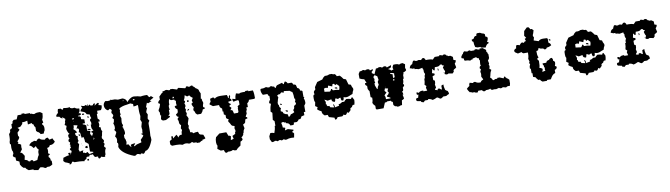

<svg xmlns="http://www.w3.org/2000/svg" viewBox="-40 -1430 8141 2334"><g transform="rotate(-10 4030.0 -263.0)"><path d="M240 -712V-702H192L172 -655H134L116 -636V-617L98 -607V-560C85 -556 79 -552 68 -541C68 -537 70 -535 70 -532C70 -516 64 -510 50 -494V-461C50 -440 48 -419 40 -399V-371H50C50 -357 48 -341 48 -325C48 -307 51 -288 60 -276V-248C51 -239 50 -237 50 -226V-220C61 -209 65 -205 78 -201V-163L116 -144V-106L134 -78L154 -59H172C183 -40 191 -34 210 -21H268V-12L324 -2L352 -30C378 -29 389 -27 410 -12C427 -12 424 -12 438 -21H466C482 -26 490 -31 504 -40V-87H494C493 -112 494 -120 476 -135V-153L494 -163V-172L476 -182C480 -195 481 -205 481 -215C481 -225 480 -235 476 -248C499 -253 505 -254 514 -276C545 -276 559 -282 580 -305V-314C571 -328 565 -336 560 -352L522 -343L504 -371C482 -369 479 -368 466 -352C438 -357 417 -359 400 -380C378 -373 375 -371 362 -352L334 -362C320 -353 323 -352 306 -352C287 -339 276 -335 268 -314C293 -307 299 -297 314 -276C327 -280 333 -284 344 -295C351 -273 355 -262 372 -248L362 -220V-182C349 -167 341 -144 334 -125L286 -116C281 -131 283 -130 268 -135C249 -135 254 -137 248 -125H230C216 -144 206 -148 182 -153L192 -201C175 -225 174 -244 144 -248L172 -286C170 -296 169 -304 169 -312C169 -321 170 -332 172 -343C158 -352 150 -357 134 -362C140 -371 144 -373 144 -375C144 -377 140 -381 134 -390C146 -401 154 -413 164 -428C164 -445 163 -442 154 -456V-494L182 -522V-532L164 -551L202 -560L230 -589V-607C254 -607 273 -610 296 -617V-570L344 -579C349 -564 347 -565 362 -560C366 -540 367 -535 380 -522V-475L400 -456H410V-447H418L428 -428H466C471 -444 475 -452 484 -466C484 -475 486 -484 486 -492C486 -511 483 -527 466 -541V-551L484 -560L476 -598C489 -616 492 -649 494 -674L466 -693H440C425 -693 412 -691 400 -683H380C367 -692 363 -692 344 -693V-702H277V-712Z M934 -30V-11H953V-30ZM888 8 896 18ZM992 -153 1000 -143ZM894 -225C890 -221 899 -221 900 -222C904 -226 895 -226 894 -225ZM934 -228 944 -219ZM904 -206C900 -202 909 -202 910 -203ZM934 -181V-171C948 -162 946 -162 963 -162V-190C946 -190 948 -190 934 -181ZM1057 -238 1068 -228ZM896 -247 906 -238ZM926 -247 934 -238ZM1030 -294 1038 -285ZM1057 -276C1060 -270 1062 -266 1062 -263C1062 -258 1058 -255 1048 -247ZM1000 -446C1005 -431 1005 -432 1020 -427C1015 -442 1015 -441 1000 -446ZM878 -389 888 -380ZM1000 -389V-380L1038 -370C1029 -391 1023 -388 1000 -389ZM860 -342 868 -332ZM878 -342C883 -327 881 -328 896 -323V-342ZM840 -465 888 -455 868 -417C871 -417 874 -418 876 -418C890 -418 896 -411 896 -401C896 -392 893 -381 888 -370C907 -363 902 -360 906 -342V-313C921 -306 915 -310 906 -294L934 -304C941 -281 944 -262 944 -238C960 -232 968 -218 982 -209V-115L1020 -105V-96L972 -86C961 -97 957 -102 953 -115L926 -105C912 -114 913 -115 896 -115C896 -132 897 -129 906 -143C886 -143 879 -141 860 -134L850 -162L868 -228C858 -236 854 -242 854 -247C854 -252 858 -258 868 -266C864 -277 862 -284 862 -292C862 -301 864 -310 868 -323C846 -331 845 -338 840 -361C849 -370 852 -369 868 -370C859 -393 849 -402 830 -417C837 -431 840 -440 840 -453ZM1030 -484 1038 -474ZM844 -515C848 -519 847 -510 846 -509C842 -505 843 -514 844 -515ZM1020 -540C1025 -525 1023 -526 1038 -521V-540ZM840 -550H860C855 -535 855 -536 840 -531ZM688 -692C680 -673 680 -663 680 -644C663 -632 658 -626 650 -607C666 -598 669 -597 688 -597C701 -578 704 -576 726 -569L718 -588L754 -559C754 -542 755 -545 746 -531C747 -525 746 -521 746 -518C746 -510 744 -505 736 -493V-484L754 -474C754 -457 755 -460 746 -446V-427C755 -404 755 -388 774 -370C759 -365 759 -366 754 -351C754 -332 755 -329 764 -313C748 -303 750 -303 746 -285C755 -270 753 -272 764 -266L754 -238H764C759 -228 758 -223 758 -218C758 -213 759 -209 764 -200L746 -190V-181C755 -166 753 -168 764 -162C757 -140 753 -129 736 -115C745 -129 746 -126 746 -143H718C718 -126 717 -129 726 -115C698 -113 676 -104 650 -96L642 -58L660 -39C679 -32 701 -25 718 -11L708 -1C733 -4 736 -8 746 -30C763 -30 760 -29 774 -20C817 -20 854 -19 896 -11C901 -26 901 -25 916 -30L926 -39V-49L934 -58H963L972 -77C980 -74 985 -73 990 -73C995 -73 1000 -74 1010 -77C1015 -61 1021 -53 1030 -39H1068C1068 -22 1067 -25 1076 -11C1094 -15 1094 -14 1104 -30C1122 -22 1133 -20 1153 -20C1153 -37 1153 -35 1162 -49C1162 -81 1163 -98 1180 -124L1162 -143C1162 -160 1163 -157 1172 -171V-181C1166 -190 1162 -193 1162 -195C1162 -197 1166 -200 1172 -209V-219C1165 -231 1162 -238 1153 -247V-266C1166 -284 1160 -309 1172 -332C1164 -345 1160 -352 1160 -362C1160 -367 1161 -373 1162 -380L1143 -389V-399C1149 -407 1150 -414 1150 -421C1150 -431 1147 -442 1143 -455H1162V-474L1143 -493V-550H1153V-588H1200C1215 -609 1217 -618 1218 -644L1180 -654L1190 -673L1180 -682C1160 -676 1151 -665 1134 -654L1143 -682C1122 -680 1122 -682 1114 -663H1086C1082 -673 1079 -678 1076 -678C1072 -678 1066 -672 1057 -663V-682H1048V-663L1030 -682C1019 -675 1011 -673 1004 -673C995 -673 987 -677 972 -682C972 -665 973 -668 982 -654C963 -641 960 -638 953 -616C983 -603 1009 -604 1020 -569L1057 -559C1057 -539 1060 -530 1068 -512C1055 -507 1048 -499 1048 -489C1048 -482 1051 -473 1057 -465V-436H1048V-413C1048 -393 1051 -378 1068 -361L1038 -351C1043 -336 1042 -337 1057 -332C1052 -316 1047 -308 1038 -294C1032 -310 1033 -313 1020 -323L1030 -361L992 -370V-436C977 -448 972 -451 953 -455V-465H982V-512L944 -521V-550C930 -559 933 -559 916 -559V-569C934 -569 937 -569 953 -578V-588C939 -597 943 -597 926 -597C943 -614 944 -624 944 -646V-654C918 -654 909 -658 888 -673C880 -671 873 -670 866 -670C856 -670 846 -673 830 -682L840 -692C826 -688 814 -686 802 -686C787 -686 772 -689 754 -692L746 -673C733 -677 729 -681 718 -692C705 -690 700 -689 688 -692ZM1216 -663C1216 -665 1215 -668 1214 -668C1211 -665 1216 -655 1216 -663ZM963 -569H992L982 -588C967 -583 968 -584 963 -569Z M1654 -568V-489C1654 -475 1657 -456 1660 -433L1650 -385H1652C1656 -383 1662 -361 1664 -356L1650 -306V-305C1650 -291 1651 -278 1654 -265C1651 -252 1650 -239 1650 -225V-221L1626 -219L1646 -207L1644 -206C1644 -204 1645 -201 1654 -197C1652 -181 1614 -151 1614 -147C1614 -131 1618 -124 1618 -120C1618 -114 1610 -116 1564 -103C1555 -103 1534 -85 1525 -85C1523 -85 1521 -86 1520 -89L1542 -120C1535 -120 1495 -116 1484 -109L1488 -79C1488 -79 1471 -93 1458 -120H1432C1431 -127 1439 -138 1439 -152C1439 -157 1439 -162 1436 -167C1439 -185 1423 -197 1423 -209V-239C1423 -245 1444 -250 1438 -252C1440 -258 1441 -264 1441 -271C1441 -298 1427 -327 1428 -333H1426C1425 -333 1450 -324 1423 -336C1419 -338 1427 -349 1434 -361C1426 -374 1423 -384 1423 -392C1423 -403 1424 -420 1428 -448C1423 -459 1418 -473 1418 -479C1418 -486 1420 -491 1426 -491H1428L1423 -525C1423 -528 1424 -532 1428 -539L1424 -569C1450 -585 1482 -594 1520 -598L1566 -606L1582 -599C1584 -598 1592 -594 1598 -593V-563H1606C1620 -563 1634 -566 1646 -572C1648 -569 1650 -568 1654 -568ZM1612 -651H1616C1621 -651 1624 -650 1624 -644V-637H1604V-644C1604 -648 1607 -650 1612 -651ZM1490 -651V-649H1480V-651L1484 -659C1488 -659 1490 -656 1490 -651ZM1298 -682 1272 -687C1256 -674 1245 -659 1244 -639C1244 -598 1264 -580 1282 -571H1288L1308 -585C1321 -578 1328 -570 1330 -563C1324 -552 1320 -542 1320 -532V-531C1327 -522 1336 -511 1336 -497V-492L1320 -471C1322 -467 1328 -456 1336 -454C1335 -433 1329 -407 1322 -407H1320L1330 -369V-340L1320 -324V-318L1336 -297V-284L1314 -242C1321 -233 1330 -221 1330 -207V-191L1324 -163H1328C1332 -163 1336 -159 1336 -141V-136L1330 -110C1347 -54 1405 -8 1502 30H1518L1540 15C1556 15 1566 18 1582 27V23C1582 21 1587 18 1596 15L1616 25C1627 25 1637 12 1648 -6C1668 -7 1703 -21 1742 -125C1742 -147 1741 -164 1738 -176C1741 -208 1742 -238 1742 -267V-323C1742 -337 1751 -350 1758 -359L1742 -385C1742 -395 1747 -416 1752 -436L1738 -467C1739 -473 1746 -492 1758 -519H1754C1750 -519 1749 -522 1748 -527V-532L1766 -579L1780 -570L1816 -585H1820C1821 -585 1823 -587 1823 -588C1823 -589 1823 -590 1822 -590L1808 -592V-593C1808 -600 1822 -610 1856 -627L1824 -654V-649C1824 -647 1823 -645 1812 -641H1808C1774 -670 1800 -672 1776 -672H1750C1738 -672 1722 -670 1704 -667C1684 -674 1657 -679 1622 -682C1606 -682 1579 -676 1542 -638L1532 -626C1531 -660 1506 -675 1482 -682C1474 -682 1456 -680 1426 -677L1390 -687H1348L1336 -694V-690C1336 -687 1329 -682 1298 -682Z M2250 -522V-503H2269V-522ZM2232 -399C2253 -401 2252 -399 2260 -418C2241 -414 2241 -415 2232 -399ZM2090 -597C2102 -591 2100 -596 2100 -578H2080ZM2052 -588 2062 -578ZM2014 -691C1998 -682 1994 -682 1976 -682C1978 -666 1980 -668 1966 -664L1928 -626V-588C1909 -575 1907 -572 1900 -550C1915 -545 1915 -546 1920 -531C1913 -506 1905 -487 1890 -465C1890 -448 1891 -450 1900 -436V-399H1910L1900 -351L1920 -332H1958L2014 -361C2009 -376 2009 -375 1994 -380C2009 -389 2008 -388 2014 -399V-446H2024C2024 -460 2020 -472 2020 -483C2020 -494 2022 -503 2032 -512C2030 -519 2030 -526 2030 -532C2030 -548 2035 -560 2042 -578C2051 -563 2051 -565 2062 -559H2100C2105 -544 2103 -546 2118 -541C2115 -530 2114 -520 2114 -512C2114 -504 2115 -495 2118 -484C2101 -484 2104 -483 2090 -474C2097 -452 2099 -449 2118 -436V-426C2118 -402 2117 -388 2090 -380C2093 -355 2096 -351 2118 -342L2100 -323C2100 -306 2099 -309 2108 -295V-285C2108 -263 2110 -253 2128 -238L2118 -200C2127 -186 2128 -189 2128 -172C2119 -160 2118 -148 2118 -133V-124C2089 -123 2084 -120 2070 -96C2065 -112 2061 -120 2052 -134L2005 -96V-124H1986V-87C1973 -83 1969 -79 1958 -68V-30L1976 -11C1994 -11 2014 -12 2032 -12C2055 -12 2079 -10 2100 -1H2108C2122 -7 2134 -10 2146 -10C2158 -10 2170 -7 2184 -1H2190C2201 -1 2204 -2 2213 -11H2232L2240 -1H2278V8H2316C2331 -4 2335 -7 2354 -11V-20C2372 -20 2376 -21 2392 -30L2374 -77L2336 -87L2326 -96L2316 -124C2294 -124 2279 -123 2260 -115C2247 -131 2244 -132 2222 -134C2222 -153 2222 -167 2213 -181V-200C2218 -207 2219 -210 2219 -214C2219 -218 2218 -221 2213 -228V-247L2232 -304C2227 -320 2222 -330 2213 -342L2222 -370L2213 -389V-399C2218 -406 2219 -409 2219 -413C2219 -417 2218 -420 2213 -427V-446L2222 -455C2221 -473 2221 -477 2213 -493C2222 -501 2226 -507 2226 -512C2226 -517 2222 -523 2213 -531C2225 -550 2230 -564 2232 -588C2245 -584 2249 -580 2260 -569L2288 -578C2300 -559 2307 -553 2326 -541L2308 -512L2316 -484L2298 -474V-465C2303 -449 2306 -439 2316 -427V-418C2307 -409 2308 -407 2308 -396V-389C2320 -374 2322 -370 2326 -351L2344 -332H2392C2408 -349 2414 -358 2420 -380L2450 -389C2445 -404 2445 -403 2430 -408C2430 -427 2432 -436 2440 -455V-465C2432 -483 2430 -492 2430 -512H2420L2430 -578C2420 -595 2416 -606 2412 -626L2392 -645H2382V-654H2374V-664H2364V-673H2354L2344 -691C2328 -690 2325 -691 2316 -682H2298C2288 -691 2285 -690 2269 -691L2260 -673H2250L2174 -691C2159 -681 2162 -684 2156 -673L2100 -691H2070V-682C2051 -682 2048 -682 2032 -691Z M2815 -238C2827 -232 2824 -237 2824 -219H2805ZM2521 -20 2569 -58H2654L2673 -11C2690 -11 2687 -10 2701 -1L2692 46L2729 36L2720 -1L2758 -20V-27C2758 -38 2758 -40 2767 -49V-68C2762 -75 2761 -81 2761 -87C2761 -95 2764 -103 2767 -115L2739 -124L2729 -134C2721 -153 2714 -164 2701 -181C2701 -198 2702 -195 2711 -209C2698 -213 2693 -217 2682 -228V-266L2663 -276V-314H2654V-351C2632 -365 2628 -373 2625 -399H2550L2512 -427C2518 -443 2518 -445 2531 -455V-493L2569 -503C2580 -497 2578 -499 2588 -484C2603 -502 2632 -506 2662 -506C2690 -506 2718 -503 2739 -503C2747 -487 2747 -483 2748 -465H2758C2758 -482 2758 -479 2767 -493H2777C2776 -474 2775 -471 2767 -455C2783 -445 2782 -445 2786 -427L2739 -418C2748 -401 2750 -398 2767 -389V-380C2753 -375 2747 -370 2747 -365C2747 -359 2755 -352 2767 -342C2763 -325 2762 -326 2748 -314C2765 -314 2763 -313 2777 -304L2786 -266H2834L2843 -276V-323C2850 -330 2849 -323 2843 -342C2854 -353 2858 -357 2871 -361V-408L2862 -418C2841 -417 2824 -414 2805 -408C2796 -424 2796 -427 2796 -446L2834 -436C2836 -461 2841 -481 2852 -503L2890 -493C2901 -502 2917 -503 2933 -503H2966V-512H3004V-503H3061C3070 -471 3070 -441 3070 -408L3061 -399H2994C2987 -377 2985 -374 2966 -361V-314H2947V-276H2938V-238C2929 -224 2924 -216 2919 -200C2935 -196 2934 -197 2938 -181L2909 -172L2900 -134C2889 -123 2884 -119 2871 -115L2881 -68C2868 -49 2864 -43 2862 -20C2853 -6 2852 -9 2852 8C2841 22 2839 27 2824 36C2833 50 2834 48 2834 65C2823 76 2818 80 2805 84L2796 131C2774 146 2754 157 2739 178C2720 178 2714 178 2701 169H2692C2680 177 2668 179 2653 179C2647 179 2641 178 2635 178C2621 187 2623 188 2606 188C2594 173 2592 169 2588 150H2550L2512 122L2521 84C2513 73 2510 56 2510 39C2510 18 2514 -4 2521 -20Z M3360 -335 3370 -325ZM3360 -287V-269H3379C3374 -284 3375 -282 3360 -287ZM3407 -193C3416 -177 3417 -178 3436 -174C3436 -192 3438 -187 3426 -193ZM3426 -410C3426 -428 3424 -423 3436 -429L3502 -420C3513 -409 3517 -405 3530 -401C3538 -372 3540 -346 3540 -316H3549C3549 -297 3549 -291 3540 -278C3549 -264 3549 -267 3549 -250C3538 -239 3534 -235 3521 -231C3520 -206 3520 -198 3502 -183L3511 -155C3494 -145 3483 -140 3464 -136C3455 -119 3453 -117 3436 -108L3426 -146C3403 -148 3398 -151 3379 -164C3372 -186 3373 -186 3351 -193C3351 -211 3351 -215 3360 -231C3341 -246 3341 -253 3341 -278H3332V-306C3340 -325 3340 -348 3351 -363L3341 -391L3360 -401H3379C3385 -412 3383 -410 3398 -420ZM3464 -543C3453 -532 3449 -527 3445 -514H3436L3426 -533L3360 -514C3349 -503 3345 -499 3341 -486H3332L3322 -505C3305 -505 3308 -505 3294 -514H3275L3266 -505C3247 -505 3244 -505 3228 -514H3218C3198 -505 3183 -505 3161 -505L3152 -496C3152 -468 3157 -452 3171 -429H3228C3232 -410 3231 -410 3247 -401V-354C3234 -341 3232 -335 3228 -316L3247 -306V-297C3236 -271 3230 -240 3228 -212L3247 -193L3237 -108L3256 -89V-32H3247C3247 1 3237 25 3228 53C3209 45 3199 45 3180 44L3161 81V119L3180 157C3199 157 3205 157 3218 148C3235 148 3233 148 3247 157H3256C3270 148 3267 148 3284 148C3292 154 3297 156 3303 156C3309 156 3314 154 3322 148H3332C3340 157 3343 157 3354 157H3360C3380 149 3401 146 3422 146C3433 146 3444 147 3455 148L3464 100C3454 85 3456 87 3445 81V72C3461 68 3460 69 3464 53L3398 34L3360 44L3370 15C3356 6 3358 6 3341 6C3340 -15 3338 -31 3332 -51L3341 -60H3360C3368 -51 3371 -51 3382 -51H3388V-41C3416 -35 3427 -31 3436 -4H3474C3483 -18 3483 -15 3483 -32H3521C3535 -41 3540 -45 3549 -60H3568L3578 -70L3587 -89L3625 -98V-136H3644V-212C3653 -221 3656 -228 3663 -240V-258C3663 -273 3661 -285 3653 -297L3663 -316H3653V-391C3639 -400 3642 -401 3625 -401C3625 -418 3625 -415 3616 -429L3597 -439L3587 -477C3573 -486 3576 -486 3559 -486C3555 -499 3551 -503 3540 -514H3493C3484 -531 3481 -534 3464 -543Z M4047 -364V-354L4076 -345C4076 -363 4078 -358 4066 -364ZM4028 -411H4047L4057 -392L4076 -402L4104 -373C4103 -353 4103 -344 4095 -326C4069 -334 4046 -335 4019 -335L4009 -354H4000C3996 -341 3992 -337 3981 -326L3915 -335C3916 -342 3916 -347 3916 -353C3916 -359 3916 -365 3915 -373C3927 -378 3932 -380 3938 -380C3944 -380 3950 -378 3962 -373L3972 -402L4019 -383ZM4009 -534C3993 -526 3983 -524 3969 -524C3964 -524 3959 -524 3953 -525C3934 -512 3926 -505 3915 -487L3849 -468L3811 -411V-383C3795 -370 3787 -361 3787 -348C3787 -342 3789 -335 3792 -326C3777 -321 3778 -322 3773 -307C3773 -296 3772 -285 3772 -274C3772 -258 3773 -242 3782 -231L3773 -184L3801 -165C3792 -151 3792 -154 3792 -137C3809 -124 3820 -116 3839 -108C3839 -89 3840 -87 3849 -71L3868 -52H3905L3915 -23L3981 -4C3981 13 3982 10 3991 24C4008 15 4010 13 4019 -4H4076C4091 -13 4089 -12 4095 -23C4109 -14 4106 -14 4123 -14C4134 -25 4138 -29 4142 -42L4161 -33L4189 -61V-80L4199 -89C4214 -94 4213 -93 4218 -108L4227 -118H4246C4252 -137 4254 -154 4255 -175L4236 -212C4221 -207 4223 -208 4218 -193C4198 -199 4182 -202 4161 -203C4147 -192 4141 -190 4132 -175H4104C4085 -162 4080 -158 4057 -156C4063 -137 4064 -144 4057 -137L4009 -127C4008 -145 4008 -149 4000 -165H3991L4000 -127L3953 -137L3943 -156H3924L3915 -165C3915 -183 3917 -178 3905 -184C3907 -192 3909 -199 3909 -204C3909 -216 3904 -224 3896 -241C3912 -236 3920 -231 3934 -222L3981 -231C3984 -203 3991 -199 4019 -193C4027 -209 4027 -212 4028 -231C4045 -231 4043 -231 4057 -222H4066C4080 -231 4078 -231 4095 -231C4095 -212 4095 -209 4104 -193H4123C4131 -209 4131 -212 4132 -231C4145 -226 4156 -224 4166 -224C4194 -224 4213 -241 4246 -250C4250 -269 4255 -281 4265 -298V-316C4255 -333 4250 -344 4246 -364L4218 -373L4199 -439L4170 -449C4159 -468 4147 -480 4132 -496H4095C4091 -509 4087 -514 4076 -525C4057 -525 4054 -525 4038 -534Z M4550 -429 4580 -410 4588 -363C4577 -353 4574 -345 4574 -336C4574 -328 4578 -319 4580 -306C4567 -287 4562 -282 4560 -259H4550L4532 -306V-334H4542C4540 -346 4536 -355 4536 -364C4536 -370 4538 -376 4542 -382C4533 -396 4532 -393 4532 -410ZM4740 -420C4759 -419 4769 -418 4788 -410C4787 -403 4786 -397 4786 -391C4786 -385 4787 -379 4788 -372C4783 -357 4783 -358 4768 -353C4766 -362 4766 -369 4766 -375C4766 -383 4766 -390 4768 -401L4740 -410ZM4768 -344C4780 -338 4778 -343 4778 -325H4758ZM4652 -265C4653 -266 4662 -266 4658 -262C4657 -261 4648 -261 4652 -265ZM4646 -249 4684 -240C4679 -226 4672 -218 4672 -210C4672 -205 4676 -200 4684 -193C4677 -171 4673 -168 4654 -155V-145L4692 -126V-117H4636V-134C4636 -144 4634 -151 4626 -164C4635 -176 4642 -184 4654 -193V-202C4643 -208 4645 -206 4636 -221ZM4418 -514C4402 -505 4398 -505 4380 -505L4362 -476V-420C4381 -410 4397 -405 4418 -401L4438 -353H4418V-334C4427 -319 4427 -322 4438 -316V-278C4445 -266 4446 -258 4456 -249V-174L4474 -164V-155C4473 -135 4474 -125 4466 -107V-98C4475 -79 4479 -72 4494 -60V-22L4504 -13H4588L4616 -79H4624C4635 -79 4637 -79 4646 -88H4692C4697 -73 4697 -75 4712 -70V-32L4730 -13C4747 -13 4744 -12 4758 -3H4778C4794 -11 4797 -12 4816 -13L4824 -70C4837 -74 4843 -77 4854 -88L4844 -136H4854C4853 -154 4852 -158 4844 -174C4859 -179 4857 -178 4862 -193V-221L4882 -240C4882 -257 4881 -254 4872 -268C4880 -280 4882 -292 4882 -307V-325H4892V-372C4901 -381 4899 -385 4900 -401C4919 -405 4923 -408 4938 -420C4937 -436 4939 -438 4930 -448L4938 -495L4910 -514C4891 -513 4885 -514 4872 -505H4862C4850 -513 4837 -515 4822 -515C4814 -515 4805 -514 4796 -514C4787 -499 4782 -490 4782 -479C4782 -473 4785 -466 4788 -457L4758 -448C4748 -464 4748 -463 4730 -467V-476C4758 -479 4765 -485 4768 -514L4712 -495C4707 -510 4707 -509 4692 -514C4676 -513 4673 -514 4664 -505C4647 -505 4650 -505 4636 -514H4616C4600 -505 4598 -505 4580 -505L4550 -438C4539 -449 4535 -453 4522 -457V-476C4538 -485 4538 -486 4542 -505L4504 -495C4499 -510 4499 -509 4484 -514C4465 -513 4459 -514 4446 -505C4432 -514 4435 -514 4418 -514Z M5156 -530 5138 -511C5126 -514 5118 -517 5110 -517C5104 -517 5097 -516 5090 -511H5072C5062 -520 5058 -519 5042 -520C5033 -506 5029 -498 5024 -482C4998 -471 4992 -462 4986 -435C5003 -435 5000 -435 5014 -426H5042V-416C5061 -415 5071 -415 5090 -407L5138 -416C5138 -399 5139 -402 5148 -388C5148 -385 5146 -381 5146 -378C5146 -363 5147 -353 5156 -341V-331C5147 -319 5146 -308 5146 -293C5146 -290 5148 -287 5148 -284H5138C5138 -256 5136 -234 5128 -208L5148 -189L5138 -170L5148 -132H5100V-142C5072 -142 5058 -142 5042 -123C5028 -132 5031 -132 5014 -132V-118C5014 -108 5015 -103 5024 -103C5026 -103 5030 -103 5034 -104L5024 -66C5007 -66 5010 -66 4996 -57V-38L5006 -28L5052 -19V-9L5080 0L5100 -19H5138V-28C5164 -27 5173 -24 5194 -9C5212 -14 5229 -18 5242 -28H5260C5269 -18 5276 -16 5288 -9H5298C5310 -16 5318 -18 5327 -28H5364C5378 -37 5386 -42 5402 -47C5401 -65 5400 -69 5392 -85L5374 -95L5364 -104C5360 -124 5354 -140 5354 -159C5354 -163 5355 -166 5356 -170C5339 -170 5341 -170 5327 -161V-114C5314 -118 5309 -121 5298 -132H5280L5270 -114C5256 -123 5259 -123 5242 -123C5246 -136 5249 -140 5260 -151L5252 -189C5259 -200 5260 -212 5260 -226V-236L5242 -246V-293L5270 -303V-322L5242 -331L5252 -378H5260C5264 -362 5264 -363 5280 -359L5288 -397H5308C5327 -397 5342 -399 5356 -416H5374C5383 -400 5383 -401 5402 -397L5384 -378C5389 -359 5392 -344 5402 -331V-322C5393 -313 5392 -311 5392 -300V-293C5403 -288 5411 -285 5418 -285C5424 -285 5431 -287 5440 -293L5488 -284L5506 -303V-322L5516 -331L5534 -341L5544 -350L5534 -397C5547 -410 5550 -415 5554 -435L5526 -445V-482L5498 -501H5468C5462 -513 5468 -511 5450 -511V-520L5430 -530C5413 -530 5416 -529 5402 -520C5389 -529 5383 -530 5364 -530V-520H5308L5280 -492C5259 -500 5239 -502 5218 -502C5210 -502 5202 -501 5194 -501C5190 -514 5187 -519 5176 -530ZM5327 -369 5318 -378V-350H5327ZM5318 -322 5327 -312ZM5378 -316C5376 -316 5376 -316 5376 -313C5376 -311 5377 -308 5378 -308C5378 -308 5379 -308 5380 -309V-312C5380 -314 5379 -316 5378 -316Z M5862 -714C5853 -700 5852 -702 5852 -685C5835 -685 5838 -685 5824 -676L5814 -657L5786 -647C5790 -628 5788 -628 5804 -619C5804 -595 5807 -576 5814 -553L5842 -543H5880V-534L5938 -525C5951 -550 5957 -563 5984 -572V-581L5966 -591C5978 -605 5980 -618 5984 -638C5972 -652 5974 -653 5957 -657V-685L5946 -695C5926 -699 5917 -704 5900 -714ZM5672 -525 5654 -506V-496H5644V-487C5628 -474 5628 -471 5626 -449L5654 -439V-420L5662 -411C5684 -411 5700 -410 5720 -402H5730C5744 -411 5741 -411 5758 -411V-420L5804 -430C5813 -414 5815 -415 5834 -411V-404C5834 -393 5833 -391 5842 -383C5841 -367 5838 -354 5838 -341C5838 -333 5838 -325 5842 -316C5827 -311 5829 -312 5824 -297C5824 -278 5822 -285 5834 -279V-269L5824 -250V-241C5827 -231 5828 -223 5828 -216C5828 -206 5826 -197 5824 -184C5833 -170 5837 -162 5842 -146C5820 -139 5817 -137 5804 -118C5775 -118 5762 -120 5738 -137C5722 -136 5719 -136 5710 -127L5672 -137C5663 -121 5662 -117 5662 -99C5646 -90 5640 -83 5626 -70C5634 -51 5641 -40 5654 -23C5671 -23 5668 -23 5682 -14H5710C5723 -5 5729 -4 5748 -4L5758 -23H5804C5810 -12 5809 -13 5824 -4H5830C5841 -4 5843 -5 5852 -14C5874 -14 5888 -14 5908 -23C5913 -8 5913 -9 5928 -4C5938 -6 5946 -7 5954 -7C5961 -7 5967 -6 5976 -4L6012 -14C6020 -8 6028 -5 6036 -5C6044 -5 6052 -8 6060 -14L6098 -4C6112 -13 6117 -16 6126 -16C6131 -16 6137 -16 6146 -14L6154 -42V-89L6136 -108H6126V-118H6118L6108 -137H6098L6088 -118L6042 -137H6012V-127H5984C5970 -118 5974 -118 5957 -118C5948 -137 5945 -144 5928 -156C5941 -186 5937 -213 5957 -241V-250L5938 -260L5946 -297C5940 -306 5938 -309 5938 -311C5938 -313 5940 -317 5946 -326L5938 -364C5947 -373 5950 -380 5957 -392V-439C5948 -453 5946 -451 5946 -468H5938V-496L5900 -525H5862V-515C5843 -515 5840 -516 5824 -525H5804L5796 -515H5748V-525C5729 -524 5723 -524 5710 -515Z M6548 -120 6558 -111ZM6472 -678 6434 -641 6424 -584 6444 -555 6424 -546 6434 -518C6415 -514 6415 -515 6406 -499C6392 -508 6395 -508 6378 -508C6364 -497 6359 -495 6350 -480C6334 -488 6330 -488 6312 -489C6303 -473 6302 -469 6302 -451C6289 -447 6285 -444 6274 -433V-414L6282 -404L6312 -385L6358 -395C6364 -384 6363 -385 6378 -376H6434C6434 -348 6433 -325 6424 -300L6434 -262C6429 -255 6426 -252 6426 -248C6426 -244 6429 -241 6434 -234V-224C6425 -212 6424 -201 6424 -186V-177H6434V-120H6444V-73L6472 -64C6480 -48 6487 -40 6500 -26H6520C6529 -11 6534 -6 6548 3H6604V-7H6652C6671 -38 6680 -62 6718 -73V-111C6731 -115 6735 -119 6746 -130V-149L6728 -158C6736 -176 6737 -185 6738 -205C6728 -220 6729 -218 6718 -224V-243L6708 -262C6686 -260 6683 -259 6670 -243C6647 -238 6640 -237 6632 -215H6586V-208C6586 -197 6587 -195 6596 -187V-180C6596 -169 6595 -166 6604 -158C6601 -149 6600 -144 6600 -140C6600 -135 6601 -130 6604 -120C6585 -119 6582 -119 6566 -111L6576 -149C6561 -161 6557 -164 6538 -168C6546 -188 6547 -208 6547 -229C6547 -237 6548 -245 6548 -253L6528 -281L6548 -291V-300C6539 -321 6538 -340 6538 -362V-376C6562 -379 6563 -380 6566 -404C6583 -404 6582 -404 6596 -395C6621 -394 6627 -394 6642 -376C6660 -380 6660 -379 6670 -395C6694 -397 6708 -402 6728 -414C6721 -436 6719 -438 6700 -451V-499L6690 -508C6675 -508 6659 -510 6644 -510C6621 -510 6600 -506 6586 -489L6528 -508L6538 -546C6529 -560 6528 -557 6528 -574C6537 -589 6542 -611 6548 -631L6528 -650H6510C6506 -663 6503 -667 6492 -678ZM6708 -489C6713 -474 6713 -475 6728 -470V-489Z M7147 -364V-354L7176 -345C7176 -363 7178 -358 7166 -364ZM7128 -411H7147L7157 -392L7176 -402L7204 -373C7203 -353 7203 -344 7195 -326C7169 -334 7146 -335 7119 -335L7109 -354H7100C7096 -341 7092 -337 7081 -326L7015 -335C7016 -342 7016 -347 7016 -353C7016 -359 7016 -365 7015 -373C7027 -378 7032 -380 7038 -380C7044 -380 7050 -378 7062 -373L7072 -402L7119 -383ZM7109 -534C7093 -526 7083 -524 7069 -524C7064 -524 7059 -524 7053 -525C7034 -512 7026 -505 7015 -487L6949 -468L6911 -411V-383C6895 -370 6887 -361 6887 -348C6887 -342 6889 -335 6892 -326C6877 -321 6878 -322 6873 -307C6873 -296 6872 -285 6872 -274C6872 -258 6873 -242 6882 -231L6873 -184L6901 -165C6892 -151 6892 -154 6892 -137C6909 -124 6920 -116 6939 -108C6939 -89 6940 -87 6949 -71L6968 -52H7005L7015 -23L7081 -4C7081 13 7082 10 7091 24C7108 15 7110 13 7119 -4H7176C7191 -13 7189 -12 7195 -23C7209 -14 7206 -14 7223 -14C7234 -25 7238 -29 7242 -42L7261 -33L7289 -61V-80L7299 -89C7314 -94 7313 -93 7318 -108L7327 -118H7346C7352 -137 7354 -154 7355 -175L7336 -212C7321 -207 7323 -208 7318 -193C7298 -199 7282 -202 7261 -203C7247 -192 7241 -190 7232 -175H7204C7185 -162 7180 -158 7157 -156C7163 -137 7164 -144 7157 -137L7109 -127C7108 -145 7108 -149 7100 -165H7091L7100 -127L7053 -137L7043 -156H7024L7015 -165C7015 -183 7017 -178 7005 -184C7007 -192 7009 -199 7009 -204C7009 -216 7004 -224 6996 -241C7012 -236 7020 -231 7034 -222L7081 -231C7084 -203 7091 -199 7119 -193C7127 -209 7127 -212 7128 -231C7145 -231 7143 -231 7157 -222H7166C7180 -231 7178 -231 7195 -231C7195 -212 7195 -209 7204 -193H7223C7231 -209 7231 -212 7232 -231C7245 -226 7256 -224 7266 -224C7294 -224 7313 -241 7346 -250C7350 -269 7355 -281 7365 -298V-316C7355 -333 7350 -344 7346 -364L7318 -373L7299 -439L7270 -449C7259 -468 7247 -480 7232 -496H7195C7191 -509 7187 -514 7176 -525C7157 -525 7154 -525 7138 -534Z M7636 -530 7618 -511C7606 -514 7598 -517 7590 -517C7584 -517 7577 -516 7570 -511H7552C7542 -520 7538 -519 7522 -520C7513 -506 7509 -498 7504 -482C7478 -471 7472 -462 7466 -435C7483 -435 7480 -435 7494 -426H7522V-416C7541 -415 7551 -415 7570 -407L7618 -416C7618 -399 7619 -402 7628 -388C7628 -385 7626 -381 7626 -378C7626 -363 7627 -353 7636 -341V-331C7627 -319 7626 -308 7626 -293C7626 -290 7628 -287 7628 -284H7618C7618 -256 7616 -234 7608 -208L7628 -189L7618 -170L7628 -132H7580V-142C7552 -142 7538 -142 7522 -123C7508 -132 7511 -132 7494 -132V-118C7494 -108 7495 -103 7504 -103C7506 -103 7510 -103 7514 -104L7504 -66C7487 -66 7490 -66 7476 -57V-38L7486 -28L7532 -19V-9L7560 0L7580 -19H7618V-28C7644 -27 7653 -24 7674 -9C7692 -14 7709 -18 7722 -28H7740C7749 -18 7756 -16 7768 -9H7778C7790 -16 7798 -18 7807 -28H7844C7858 -37 7866 -42 7882 -47C7881 -65 7880 -69 7872 -85L7854 -95L7844 -104C7840 -124 7834 -140 7834 -159C7834 -163 7835 -166 7836 -170C7819 -170 7821 -170 7807 -161V-114C7794 -118 7789 -121 7778 -132H7760L7750 -114C7736 -123 7739 -123 7722 -123C7726 -136 7729 -140 7740 -151L7732 -189C7739 -200 7740 -212 7740 -226V-236L7722 -246V-293L7750 -303V-322L7722 -331L7732 -378H7740C7744 -362 7744 -363 7760 -359L7768 -397H7788C7807 -397 7822 -399 7836 -416H7854C7863 -400 7863 -401 7882 -397L7864 -378C7869 -359 7872 -344 7882 -331V-322C7873 -313 7872 -311 7872 -300V-293C7883 -288 7891 -285 7898 -285C7904 -285 7911 -287 7920 -293L7968 -284L7986 -303V-322L7996 -331L8014 -341L8024 -350L8014 -397C8027 -410 8030 -415 8034 -435L8006 -445V-482L7978 -501H7948C7942 -513 7948 -511 7930 -511V-520L7910 -530C7893 -530 7896 -529 7882 -520C7869 -529 7863 -530 7844 -530V-520H7788L7760 -492C7739 -500 7719 -502 7698 -502C7690 -502 7682 -501 7674 -501C7670 -514 7667 -519 7656 -530ZM7807 -369 7798 -378V-350H7807ZM7798 -322 7807 -312ZM7858 -316C7856 -316 7856 -316 7856 -313C7856 -311 7857 -308 7858 -308C7858 -308 7859 -308 7860 -309V-312C7860 -314 7859 -316 7858 -316Z"/></g></svg>

Font: GNUTypewriter
Style: Standard
Weight: 400
Version: Version 001.000